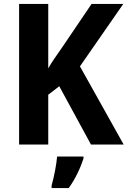

<svg xmlns="http://www.w3.org/2000/svg" viewBox="-20 -734 648 975"><path d="M608 0 386 -397 606 -714H445L294 -491C268 -454 243 -419 225 -387V-714H77V0H225V-253L281 -296L442 0ZM404 71V61H270C267 101 253 171 242 208V221H329C363 174 388 120 404 71Z"/></svg>

Font: Noto Sans Thai Looped SemiCondensed
Style: Bold
Weight: 700
Width: 4
Designer: Sasikarn Vongin, Ben Mitchell
Foundry: The Fontpad Ltd
Version: Version 1.001